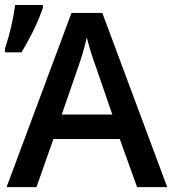

<svg xmlns="http://www.w3.org/2000/svg" viewBox="-27 -770 708 790"><path d="M435.1 -298.8 368.2 -493.2Q346.2 -551.8 330.1 -616.2Q316.9 -556.2 291.5 -484.9L227.1 -298.8ZM537.1 0 465.8 -198.2H192.9L123 0H0L267.1 -716.8H394L661.1 0ZM149.4 -749.5V-737.8Q121.1 -653.8 61.5 -554.7H-6.8V-568.8Q24.9 -666 35.2 -749.5Z"/></svg>

Font: OpenSans-Semibold
Style: Regular
Weight: 600
Foundry: Ascender Corporation
Version: Version 1.10